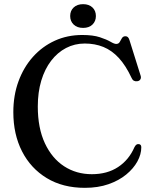

<svg xmlns="http://www.w3.org/2000/svg" viewBox="-20 -884 734 922"><path d="M658.5 -176.5Q658.5 -143 639.8 -108.8Q621 -74.5 586 -45.8Q551 -17 501 0.5Q451 18 387.5 18Q281.5 18 204.5 -28.8Q127.5 -75.5 85.8 -157.2Q44 -239 44 -345.5Q44 -426 68.8 -493.5Q93.5 -561 138.2 -611Q183 -661 243.2 -688.5Q303.5 -716 375 -716Q427 -716 459.5 -705.2Q492 -694.5 510.2 -683.8Q528.5 -673 538 -673Q549.5 -673 554.8 -682.2Q560 -691.5 565.5 -700.8Q571 -710 582.5 -710Q589.5 -710 594.2 -705.5Q599 -701 602 -690.5L655.5 -520Q658.5 -510 654 -502.8Q649.5 -495.5 640 -494Q630.5 -492.5 623.2 -496.2Q616 -500 612 -509.5Q584 -569.5 550.5 -605.8Q517 -642 476.5 -658.5Q436 -675 387 -675Q338.5 -675 297.2 -653.5Q256 -632 225.5 -592.2Q195 -552.5 178.2 -496.8Q161.5 -441 161.5 -372.5Q161.5 -269 195.5 -196.2Q229.5 -123.5 288 -85.5Q346.5 -47.5 421 -47.5Q495 -47.5 547 -81.8Q599 -116 625.5 -177Q630 -186 635.2 -189.5Q640.5 -193 647 -192Q653 -191 655.8 -187.2Q658.5 -183.5 658.5 -176.5ZM379 -750Q350.5 -750 333.8 -766Q317 -782 317 -807Q317 -832.5 333.8 -848.2Q350.5 -864 379 -864Q407.5 -864 424 -848.2Q440.5 -832.5 440.5 -807Q440.5 -782 424 -766Q407.5 -750 379 -750Z"/></svg>

Font: Fraunces 20pt
Style: Regular
Weight: 400
Version: Version 1.000;[b76b70a41]